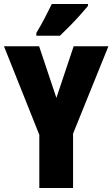

<svg xmlns="http://www.w3.org/2000/svg" viewBox="-20 -1040 566 967"><path d="M264 -547 351 -807H526L348 -367V-93H178V-361L0 -807H177ZM423 -1010Q409 -993 385.5 -966.5Q362 -940 334.5 -912Q307 -884 282 -860H163V-874Q187 -914 206 -950.5Q225 -987 241 -1020H423Z"/></svg>

Font: Noto Sans Kannada UI ExtraCondensed Black
Style: Regular
Weight: 900
Width: 2
Designer: Jelle Bosma - Monotype Design Team
Foundry: Monotype Imaging Inc.
Version: Version 2.005; ttfautohint (v1.8.4.7-5d5b)